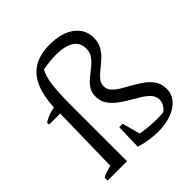

<svg xmlns="http://www.w3.org/2000/svg" viewBox="-199 -883 1034 1034"><g transform="rotate(-45 318.5 -366.0)"><path d="M284 -14 303 -65Q345 -55 384.5 -50.5Q424 -46 465 -46Q484 -46 503.5 -47Q523 -48 544 -50L500 -43Q520 -50 533.5 -70Q547 -90 547 -111Q547 -135 530 -154Q513 -173 486.5 -189.5Q460 -206 430.5 -223Q401 -240 374.5 -260Q348 -280 331 -306Q314 -332 314 -367Q314 -398 329 -420Q344 -442 366 -460Q388 -478 410 -495.5Q432 -513 447 -534Q462 -555 462 -584Q462 -630 426 -653Q390 -676 322 -676Q300 -676 275 -673.5Q250 -671 222 -666Q205 -641 196.5 -586Q188 -531 188 -436H31V-452Q50 -463 70 -471Q90 -479 114 -483Q119 -571 144.5 -627.5Q170 -684 218 -711.5Q266 -739 337 -739Q427 -739 479.5 -700Q532 -661 532 -596Q532 -560 517 -534Q502 -508 480 -488Q458 -468 436 -450.5Q414 -433 399 -415Q384 -397 384 -374Q384 -351 400.5 -333Q417 -315 443.5 -299.5Q470 -284 499.5 -267.5Q529 -251 555.5 -231.5Q582 -212 598.5 -186Q615 -160 615 -125Q615 -84 589.5 -54.5Q564 -25 520 -9Q476 7 420 7Q388 7 354 2Q320 -3 284 -14ZM40 0V-23Q56 -31 72.5 -36.5Q89 -42 107 -46L115 -436H188V0ZM353 -14H284L288 -159H314Z"/></g></svg>

Font: Piazzolla 24pt
Style: Regular
Weight: 400
Designer: Juan Pablo del Peral
Foundry: Huerta Tipografica
Version: Version 2.005